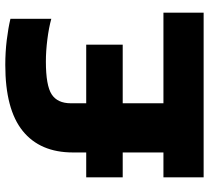

<svg xmlns="http://www.w3.org/2000/svg" viewBox="-52 -738 790 726"><g transform="rotate(-90 343.0 -375.0)"><path d="M35.5 0V-152H129.5V-306H35.5V-444H129.5V-494Q129.5 -618.5 211 -684.2Q292.5 -750 460.5 -750Q509 -750 554.2 -744.5Q599.5 -739 635 -730.5V-576Q600.5 -585.5 556.5 -591Q512.5 -596.5 473.5 -596.5Q382.5 -596.5 349 -574.5Q315.5 -552.5 315.5 -502V-444H537V-306H315.5V-152H658V0Z"/></g></svg>

Font: Encode Sans XBd
Style: Regular
Weight: 800
Designer: Multiple Designers
Foundry: Impallari Type
Version: Version 3.002; ttfautohint (v1.8.3) -l 8 -r 50 -G 200 -x 14 